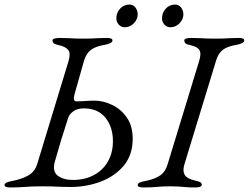

<svg xmlns="http://www.w3.org/2000/svg" viewBox="-40 -820 1095 845"><path d="M4 5Q-8 5 -14 2.5Q-20 0 -20 -6Q-20 -18 16 -24Q53 -31 83 -47Q113 -63 124 -99L261 -549Q272 -585 260.5 -600Q249 -615 216 -622Q201 -625 196 -630Q191 -635 191 -642Q191 -648 200.5 -650.5Q210 -653 221 -653Q246 -653 262 -652Q278 -651 293 -650.5Q308 -650 329 -650Q349 -650 362.5 -650.5Q376 -651 391 -652Q406 -653 431 -653Q455 -653 455 -642Q455 -635 445 -630Q435 -625 418 -622Q394 -618 376.5 -610Q359 -602 347.5 -588Q336 -574 329 -550L288 -405Q284 -391 285.5 -382.5Q287 -374 297 -374Q317 -374 335.5 -375.5Q354 -377 376 -377Q414 -377 453 -358.5Q492 -340 518 -303Q544 -266 544 -209Q544 -139 505.5 -92Q467 -45 404 -21Q341 3 269 3Q244 3 225 2Q206 1 186.5 0.5Q167 0 142 0Q102 0 72 2.5Q42 5 4 5ZM281 -28Q321 -28 353.5 -40.5Q386 -53 409 -75.5Q432 -98 444.5 -129Q457 -160 457 -198Q457 -261 424 -302Q391 -343 329 -343Q302 -343 284 -331Q266 -319 260 -301Q245 -256 229 -203.5Q213 -151 202 -111Q189 -66 214 -47Q239 -28 281 -28ZM590 5Q578 5 572 2.5Q566 0 566 -6Q566 -18 602 -24Q639 -31 663.5 -47Q688 -63 698 -98L836 -550Q847 -585 837.5 -600Q828 -615 795 -622Q780 -625 775.5 -630Q771 -635 771 -642Q771 -648 780 -650.5Q789 -653 801 -653Q826 -653 842 -652Q858 -651 873 -650.5Q888 -650 909 -650Q929 -650 942.5 -650.5Q956 -651 971 -652Q986 -653 1011 -653Q1035 -653 1035 -642Q1035 -635 1025 -630Q1015 -625 998 -622Q974 -618 956.5 -610Q939 -602 928 -588Q917 -574 910 -550L772 -98Q765 -75 769 -60Q773 -45 787 -37Q801 -29 823 -24Q838 -21 843 -17Q848 -13 848 -6Q848 0 839 2.5Q830 5 818 5Q793 5 777 3.5Q761 2 746.5 1Q732 0 710 0Q676 0 652 2.5Q628 5 590 5ZM710 -700Q694 -700 683.5 -712Q673 -724 673 -739Q673 -764 689.5 -782Q706 -800 731 -800Q747 -800 757 -787Q767 -774 767 -757Q767 -742 759 -729Q751 -716 738 -708Q725 -700 710 -700ZM509 -700Q493 -700 482.5 -712Q472 -724 472 -739Q472 -764 488.5 -782Q505 -800 530 -800Q546 -800 556 -787Q566 -774 566 -757Q566 -735 549 -717.5Q532 -700 509 -700Z"/></svg>

Font: EB Garamond
Style: Italic
Weight: 400
Italic angle: -17.2°
Designer: Georg Duffner and Octavio Pardo
Foundry: Georg Duffner
Version: Version 1.001